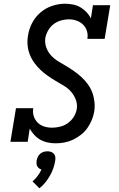

<svg xmlns="http://www.w3.org/2000/svg" viewBox="-20 -763 640 1033"><path d="M280 8Q258 8 236.5 3.5Q215 -1 196.5 -11.5Q178 -22 164 -37.5Q150 -53 140 -71L129 0H36L66 -181H159Q155 -159 161.5 -138.5Q168 -118 182.5 -103.5Q197 -89 217.5 -82.5Q238 -76 260 -76Q281 -76 303.5 -81.5Q326 -87 345 -100.5Q364 -114 376.5 -134Q389 -154 393 -176Q397 -203 387.5 -227.5Q378 -252 361.5 -270.5Q345 -289 323 -302Q301 -315 279 -328Q257 -341 236.5 -355.5Q216 -370 198 -387Q180 -404 165 -424.5Q150 -445 140.5 -469Q131 -493 128.5 -519.5Q126 -546 131 -573Q136 -607 153 -639.5Q170 -672 198 -696Q226 -720 261 -731.5Q296 -743 330 -743Q352 -743 373.5 -738.5Q395 -734 413 -723.5Q431 -713 445.5 -697.5Q460 -682 469 -664L480 -735H573L543 -554H450Q454 -576 447.5 -596.5Q441 -617 426.5 -631Q412 -645 392 -652Q372 -659 350 -659Q330 -659 308.5 -653Q287 -647 269 -633.5Q251 -620 239.5 -600Q228 -580 224 -560Q220 -532 229 -507.5Q238 -483 255 -464.5Q272 -446 293.5 -433Q315 -420 337 -407Q359 -394 379.5 -379.5Q400 -365 418.5 -348Q437 -331 452 -310.5Q467 -290 476 -266.5Q485 -243 488 -216.5Q491 -190 487 -163Q483 -139 473.5 -116.5Q464 -94 450 -74Q436 -54 415.5 -38Q395 -22 373 -11.5Q351 -1 327 3.5Q303 8 280 8ZM192 250 155 213Q171 199 183 183Q195 167 203 149Q196 147 190 142.5Q184 138 180.5 131.5Q177 125 176.5 117Q176 109 177 101Q179 91 183.5 81Q188 71 196.5 64Q205 57 215 54Q225 51 235 51Q245 51 254 54Q263 57 269.5 64Q276 71 277.5 81Q279 91 277 101Q274 122 267 142Q260 162 249 181.5Q238 201 224 218.5Q210 236 192 250Z"/></svg>

Font: Iosevka Etoile Medium
Style: Italic
Weight: 500
Italic angle: -9°
Designer: Belleve Invis
Foundry: Belleve Invis
Version: Version 22.1.2; ttfautohint (v1.8.4)